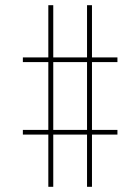

<svg xmlns="http://www.w3.org/2000/svg" viewBox="-20 -737 540 739"><path d="M166 -18V-219H68V-237H166V-498H68V-516H166V-717H185V-516H315V-717H334V-516H432V-498H334V-237H432V-219H334V-18H315V-219H185V-18ZM315 -237V-498H185V-237Z"/></svg>

Font: Iosevka Slab Thin
Style: Regular
Weight: 100
Monospace: yes
Designer: Belleve Invis
Foundry: Belleve Invis
Version: Version 11.1.0; ttfautohint (v1.8.3)